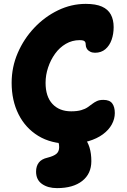

<svg xmlns="http://www.w3.org/2000/svg" viewBox="-20 -731 655 990"><path d="M336 10Q243 10 177 -30.5Q111 -71 75.5 -142Q40 -213 40 -304Q40 -385 71.5 -458Q103 -531 157 -588Q211 -645 279.5 -678Q348 -711 422 -711Q474 -711 505.5 -697Q537 -683 551.5 -656Q566 -629 566 -591Q566 -556 555.5 -526Q545 -496 523.5 -477.5Q502 -459 470 -459Q456 -459 445 -464.5Q434 -470 428 -479.5Q422 -489 422 -500Q422 -509 419.5 -514Q417 -519 410.5 -521.5Q404 -524 391 -524Q352 -524 319.5 -505Q287 -486 264 -454Q241 -422 228 -383Q215 -344 215 -304Q215 -233 250.5 -195Q286 -157 347 -157Q378 -157 398.5 -163Q419 -169 432 -178Q445 -187 456 -195.5Q467 -204 480 -210Q493 -216 513 -216Q545 -216 558.5 -198Q572 -180 572 -148Q572 -118 556.5 -89.5Q541 -61 510.5 -38.5Q480 -16 436 -3Q392 10 336 10ZM274 239Q227 239 196.5 217.5Q166 196 166 154Q166 126 180 107.5Q194 89 225 82Q257 74 271 62Q285 50 285 28Q285 13 282 5.5Q279 -2 275.5 -6.5Q272 -11 269 -16.5Q266 -22 266 -33Q266 -44 277.5 -54.5Q289 -65 315 -65Q378 -65 414.5 -21.5Q451 22 451 100Q451 165 404 202Q357 239 274 239Z"/></svg>

Font: Shantell Sans ExtraBold
Style: Regular
Weight: 800
Designer: Stephen Nixon, Anya Danilova, Shantell Martin
Foundry: Arrow Type
Version: Version 1.011;[c5ecc13dd]